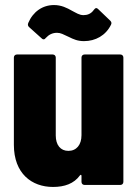

<svg xmlns="http://www.w3.org/2000/svg" viewBox="-20 -733 548 761"><path d="M206 -603C221 -603 230 -597 252 -587C272 -577 288 -570 313 -570C358 -570 399 -592 420 -635C423 -641 422 -646 417 -651L369 -697C367 -699 364 -701 362 -701C358 -701 355 -698 352 -694C341 -678 326 -673 311 -673C294 -673 282 -682 266 -690C245 -702 223 -713 194 -713C149 -713 111 -687 92 -642C89 -635 91 -629 96 -625L145 -581C148 -578 150 -577 153 -577C156 -577 159 -579 162 -583C173 -595 187 -603 206 -603ZM303 -505V-197C303 -159 283 -135 251 -135C220 -135 201 -158 201 -196V-505C201 -512 196 -517 189 -517H47C40 -517 35 -512 35 -505V-159C35 -45 106 8 190 8C236 8 273 -5 297 -38C300 -42 303 -40 303 -36V-12C303 -5 308 0 315 0H457C464 0 469 -5 469 -12V-505C469 -512 464 -517 457 -517H315C308 -517 303 -512 303 -505Z"/></svg>

Font: Barlow Semi Condensed ExtraBold
Style: Regular
Weight: 800
Width: 4
Designer: Jeremy Tribby
Foundry: Tribby Type
Version: Version 1.422;hotconv 1.0.109;makeotfexe 2.5.65596